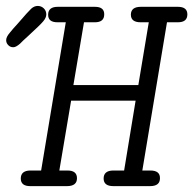

<svg xmlns="http://www.w3.org/2000/svg" viewBox="-20 -634 658 654"><path d="M1 -497.1Q1 -508.3 13.7 -522.9Q23.4 -535.2 41 -554.2Q76.2 -595.2 86.4 -604.5Q96.7 -613.8 108.6 -613.8Q120.6 -613.8 129.2 -605.5Q137.7 -597.2 137.7 -585Q137.7 -573.7 127.2 -561.3Q116.7 -548.8 75.7 -511.2Q57.6 -495.1 47.9 -484.9Q33.7 -472.7 24.9 -473.1Q15.1 -473.1 8.1 -480.2Q1 -487.3 1 -497.1ZM1 -497.1Q1 -508.3 13.7 -522.9Q23.4 -535.2 41 -554.2Q76.2 -595.2 86.4 -604.5Q96.7 -613.8 108.6 -613.8Q120.6 -613.8 129.2 -605.5Q137.7 -597.2 137.7 -585Q137.7 -573.7 127.2 -561.3Q116.7 -548.8 75.7 -511.2Q57.6 -495.1 47.9 -484.9Q33.7 -472.7 24.9 -473.1Q15.1 -473.1 8.1 -480.2Q1 -487.3 1 -497.1ZM50.8 -25.9Q50.8 -52.7 83 -53.2H120.1L204.1 -558.1H175.8Q143.6 -558.1 144 -584Q144 -610.8 176.8 -610.8H303.2Q335.4 -610.8 335 -585Q335 -558.1 303.2 -558.1H266.1L230 -344.2H451.2L486.8 -558.1H459Q425.8 -558.1 425.8 -584Q425.8 -610.8 460 -610.8H585.9Q618.2 -610.8 618.2 -585Q618.2 -558.1 585.9 -558.1H548.8L464.8 -53.2Q464.8 -53.2 492.2 -53.2Q525.4 -53.2 524.9 -26.9Q524.9 0 491.2 0H366.2Q333 0 333 -25.9Q333 -52.7 365.2 -53.2H402.8L441.9 -291H222.2L182.1 -53.2H210Q242.2 -53.2 242.2 -26.9Q242.2 0 208 0H83Q50.8 0 50.8 -25.9Z"/></svg>

Font: CMU Typewriter Text
Style: LightOblique
Weight: 200
Italic angle: -9.46001°
Version: Version 0.7.0